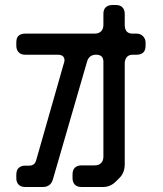

<svg xmlns="http://www.w3.org/2000/svg" viewBox="-20 -641 649 765"><path d="M80 104H152Q165 104 175.5 97Q186 90 191 73L327 -396Q335 -423 363 -423Q392 -423 392 -395V-17Q392 -1 383 8.5Q374 18 356 18H304Q288 18 278.5 27Q269 36 269 54V69Q269 85 278 94.5Q287 104 304 104H391Q420 104 442 82L456 68Q477 47 477 14V-388Q477 -403 485 -413Q493 -423 508 -423H525Q541 -423 550.5 -431.5Q560 -440 560 -459V-472Q560 -486 550 -496.5Q540 -507 525 -507H508Q477 -507 477 -542V-586Q477 -602 468 -611.5Q459 -621 442 -621H427Q411 -621 401.5 -612Q392 -603 392 -586V-542Q392 -526 383 -516.5Q374 -507 356 -507H80Q64 -507 54.5 -499Q45 -491 45 -472V-459Q45 -443 54 -433Q63 -423 80 -423H210Q237 -423 237 -400Q237 -396 233 -384L124 -2Q118 19 96 19H80Q64 19 54.5 28Q45 37 45 55V69Q45 85 54 94.5Q63 104 80 104Z"/></svg>

Font: WD-XL Lubrifont TC
Style: Regular
Weight: 400
Designer: [WD-XL Lubrifont] Copyright 2020-2022 (c) NightFurySL2001, Skr-ZERO; [ZCOOL QingKe HuangYou] Copyright 2018-2022 (c) The
Version: Version 2.001;hotconv 1.1.1;makeotfexe 2.6.0